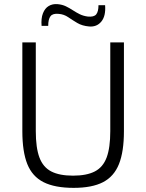

<svg xmlns="http://www.w3.org/2000/svg" viewBox="-20 -895 706 928"><path d="M579 -690V-261Q579 -162 555 -102Q531 -42 478 -14.5Q425 13 336 13Q245 13 190.5 -14.5Q136 -42 112 -102Q88 -162 88 -261V-690H153V-261Q153 -181 170.5 -134Q188 -87 227.5 -66.5Q267 -46 333 -46Q399 -46 438.5 -66.5Q478 -87 495.5 -134Q513 -181 513 -261V-690ZM258 -875Q281 -873 298.5 -864.5Q316 -856 332 -845.5Q348 -835 365 -826.5Q382 -818 404 -815Q434 -812 445 -825.5Q456 -839 456 -870H488Q492 -818 470 -791Q448 -764 411 -767Q377 -770 353.5 -784Q330 -798 309.5 -812Q289 -826 264 -828Q235 -831 224 -816.5Q213 -802 213 -770H181Q178 -806 187.5 -830.5Q197 -855 215.5 -866Q234 -877 258 -875Z"/></svg>

Font: Exo 2 Light
Style: Regular
Weight: 300
Designer: Natanael Gama
Foundry: Natanael Gama
Version: Version 2.010